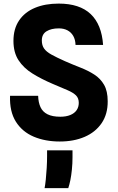

<svg xmlns="http://www.w3.org/2000/svg" viewBox="-20 -758 640 1042"><path d="M304.5 10Q225.5 10 163.2 -16.2Q101 -42.5 66.2 -97.5Q31.5 -152.5 34.5 -238H187Q188 -202 199.8 -176.5Q211.5 -151 237.8 -137.8Q264 -124.5 307.5 -124.5Q339 -124.5 361.5 -133.8Q384 -143 395.8 -160Q407.5 -177 407.5 -200Q407.5 -225.5 392.2 -240.5Q377 -255.5 345.5 -269Q314 -282.5 265.5 -303Q204.5 -329 156.2 -359Q108 -389 80.5 -431.2Q53 -473.5 53 -536Q53 -602 83.8 -647.2Q114.5 -692.5 169.8 -715.5Q225 -738.5 298.5 -738.5Q412 -738.5 472 -681.8Q532 -625 539.5 -514H390Q389 -543 377.5 -563Q366 -583 346 -593.5Q326 -604 299 -604Q258 -604 232.5 -588.2Q207 -572.5 207 -538.5Q207 -512.5 219 -495Q231 -477.5 258.8 -462Q286.5 -446.5 332.5 -426Q376 -407 417.5 -390.8Q459 -374.5 492 -353.2Q525 -332 544.8 -297.8Q564.5 -263.5 564.5 -208.5Q565 -138.5 531.5 -89.5Q498 -40.5 439.2 -15.2Q380.5 10 304.5 10ZM222 263Q225.5 245.5 228.5 216.5Q231.5 187.5 233.5 153.8Q235.5 120 235.5 89.5V58H373.5V94.5Q373.5 130 370.2 162Q367 194 361.8 219.8Q356.5 245.5 350.5 263Z"/></svg>

Font: Spline Sans Mono
Style: Regular
Weight: 400
Monospace: yes
Designer: Eben Sorkin, Mirko Velimirovic
Foundry: Sorkin Type
Version: Version 1.004